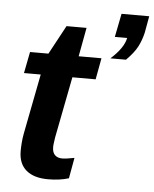

<svg xmlns="http://www.w3.org/2000/svg" viewBox="-53 -769 660 822"><g transform="rotate(5 277.5 -358.5)"><path d="M184 8Q123 8 90 -20Q57 -48 57 -102Q57 -119 58.5 -138.5Q60 -158 64 -179L114 -436H42L60 -528H139L206 -652H292L269 -528H367L350 -436H250L199 -174Q197 -160 195.5 -149.5Q194 -139 194 -131Q194 -108 205.5 -97Q217 -86 236 -86Q254 -86 289 -93L273 -4Q234 8 184 8ZM405 -531Q460 -580 469 -624H416L436 -725H555L542 -653Q534 -619 519.5 -591.5Q505 -564 472 -531Z"/></g></svg>

Font: Libra Sans Modern
Style: Bold Italic
Weight: 700
Italic angle: -12°
Foundry: Stefan Peev, Context Ltd
Version: Version 1.000